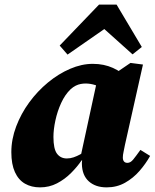

<svg xmlns="http://www.w3.org/2000/svg" viewBox="-20 -794 670 830"><path d="M153 16Q116 16 88 0Q60 -16 44.5 -50Q29 -84 29 -136Q29 -192 50 -247.5Q71 -303 106.5 -351.5Q142 -400 187.5 -437.5Q233 -475 283 -496.5Q333 -518 381 -518Q406 -518 427.5 -513.5Q449 -509 468 -500.5Q487 -492 504 -480L438 -400Q414 -419 392.5 -426Q371 -433 350 -433Q340 -433 329 -431Q318 -429 307 -423.5Q296 -418 285 -408Q261 -385 244.5 -349Q228 -313 219.5 -273.5Q211 -234 211 -202Q211 -150 226.5 -129.5Q242 -109 269 -109Q284 -109 298.5 -114Q313 -119 326.5 -126.5Q340 -134 353 -143L355 -101H333Q314 -73 287 -46Q260 -19 226.5 -1.5Q193 16 153 16ZM441 16Q393 16 364 -10Q335 -36 334 -85Q334 -88 334 -90.5Q334 -93 334.5 -96Q335 -99 335 -101H325L400 -447H434L544 -522L598 -515L520 -167Q517 -150 514 -137Q511 -124 511 -113Q511 -102 516 -96Q521 -90 531 -90Q544 -90 555.5 -104Q567 -118 587 -146L629 -120Q610 -86 583 -55Q556 -24 520.5 -4Q485 16 441 16ZM553 -559 389 -706H485L272 -558L238 -597L408 -774H484L593 -591Z"/></svg>

Font: Source Serif 4 Black
Style: Italic
Weight: 900
Italic angle: -12°
Designer: Frank Grießhammer
Foundry: Adobe Systems Incorporated
Version: Version 4.004;hotconv 1.0.116;makeotfexe 2.5.65601